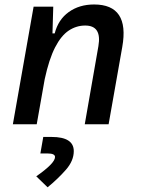

<svg xmlns="http://www.w3.org/2000/svg" viewBox="-20 -547 626 845"><path d="M36.6 0 127.9 -517.6H214.4L210.9 -399.9H220.7Q236.3 -460.9 282.7 -494.1Q329.1 -527.3 394 -527.3Q551.3 -527.3 518.1 -340.3L458 0H353L413.1 -344.2Q428.7 -434.6 355 -434.6Q315.9 -434.6 282.5 -412.4Q249 -390.1 222.4 -338.4Q195.8 -286.6 176.8 -198.7L141.6 0ZM189.5 277.3 139.6 229Q222.2 171.4 222.2 144Q222.2 128.4 189.5 128.4H157.7L170.4 55.7H207Q304.7 55.7 304.7 118.2Q304.7 160.6 270 200.2Q235.4 239.7 189.5 277.3Z"/></svg>

Font: Cascadia Mono
Style: Italic
Weight: 400
Italic angle: -10°
Monospace: yes
Designer: Aaron Bell
Foundry: Saja Typeworks
Version: Version 2404.023; ttfautohint (v1.8.4)